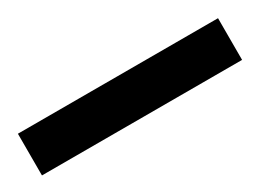

<svg xmlns="http://www.w3.org/2000/svg" viewBox="-20 -115 463 339"><g transform="rotate(-30 211.0 54.5)"><path d="M5 97.5V12.5H413V97.5Z"/></g></svg>

Font: League Spartan
Style: Bold
Weight: 700
Foundry: The League of Moveable Type
Version: Version 2.002